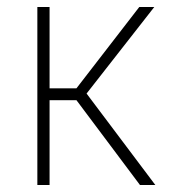

<svg xmlns="http://www.w3.org/2000/svg" viewBox="-20 -530 498 550"><path d="M87 0V-510H122V-277H199L379 -510H422L228 -262L425 0H381L199 -243H122V0Z"/></svg>

Font: Saira SemiCondensed Thin
Style: Regular
Weight: 250
Width: 4
Designer: Hector Gatti with collaboration of the Omnibus-Type team
Foundry: Omnibus-Type
Version: Version 1.101